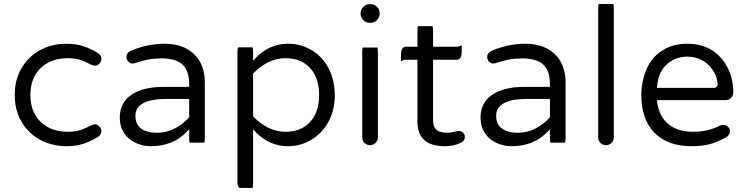

<svg xmlns="http://www.w3.org/2000/svg" viewBox="-20 -718 3686 948"><path d="M480.5 -71.3Q480.5 -84 469.2 -95.2Q460 -104.5 449.2 -104.5Q440.9 -104.5 430.2 -98.9Q419.4 -93.3 409.2 -88.9Q388.7 -79.1 373 -74.7Q349.6 -67.4 315.4 -67.4Q229.5 -67.4 179.2 -117.7Q129.9 -167 129.9 -249Q129.9 -332 180.2 -381.3Q230.5 -430.7 315.4 -430.7Q349.6 -430.7 373 -423.3Q396 -416.5 430.7 -398.4Q440.9 -393.6 449.2 -393.6Q460.9 -393.6 470.7 -404.1Q480.5 -414.6 480.5 -426.8Q480.5 -444.8 463.9 -456.1Q427.7 -478 391.6 -490Q355.5 -502 307.6 -502Q213.9 -502 145.5 -449.2Q111.3 -422.4 87.9 -384.3Q52.7 -326.2 52.7 -250Q52.7 -145 116.7 -75.7Q143.6 -45.9 180.7 -26.4Q239.7 3.9 307.6 3.9Q355.5 3.9 391.6 -8.1Q427.7 -20 463.9 -42Q480.5 -53.2 480.5 -71.3Z M757.8 -62.5Q696.3 -62.5 669.4 -89.8Q648.4 -110.4 648.4 -146.5Q648.4 -175.3 667.5 -194.3Q702.6 -229.5 801.8 -229.5H914.1V-139.2Q883.3 -104 842.3 -83.5Q801.3 -62.5 757.8 -62.5ZM988.8 -13.7Q991.2 -20 991.2 -39.1V-315.4Q991.2 -366.7 969.7 -408.7Q947.8 -450.2 904.8 -475.6Q858.4 -502 793 -502Q707.5 -502 626.5 -467.3Q611.3 -460.9 606.4 -448.7Q604.5 -442.9 604.5 -437.5Q604.5 -432.1 605 -429.2Q605.5 -426.3 606.9 -423.8Q608.9 -418.5 613.8 -413.6Q622.6 -404.3 634.3 -404.3L646 -406.2Q684.1 -418.9 712.4 -424.3Q741.7 -429.7 777.3 -429.7Q850.6 -429.7 883.3 -397Q914.1 -366.2 914.1 -302.7V-289.1H790Q684.6 -289.1 627.4 -249Q571.3 -209.5 571.3 -136.7Q571.3 -94.7 591.8 -62.3Q612.3 -29.8 648.4 -13.2Q684.1 3.9 724.6 3.9Q834 3.9 902.3 -67.4L914.1 -79.6V-39.1Q914.1 -20 916.5 -13.7Z M1389.6 -67.4Q1345.2 -67.4 1304.2 -87.4Q1263.7 -107.9 1231.4 -141.6L1229.5 -143.6V-354.5Q1234.4 -359.4 1237.3 -362.3Q1267.1 -392.1 1304.2 -410.6Q1345.2 -430.7 1389.6 -430.7Q1466.8 -430.7 1511.2 -381.8Q1555.7 -333.5 1555.7 -249Q1555.7 -160.2 1506.8 -111.3Q1462.9 -67.4 1389.6 -67.4ZM1154.8 -484.4Q1152.3 -478 1152.3 -459V184.6Q1152.3 199.2 1161.6 210H1227.1Q1229.5 203.6 1229.5 184.6V-79.6Q1243.2 -64.9 1245.1 -63Q1312.5 3.9 1402.3 3.9Q1462.9 3.9 1515.6 -26.9Q1568.4 -57.6 1600.6 -114.7Q1632.8 -170.9 1632.8 -247.6Q1632.8 -324.2 1601.1 -383.3Q1569.3 -442.4 1514.2 -472.7Q1463.9 -502 1402.3 -502Q1309.6 -502 1241.2 -430.7L1229.5 -418.5V-459Q1229.5 -478 1227.1 -484.4Z M1771 -483.4Q1768.6 -477.1 1768.6 -458V-39.1Q1768.6 -23.4 1779.8 -12.2Q1791.5 -1 1806.6 -1Q1822.8 -1 1834.2 -12.5Q1845.7 -23.9 1845.7 -39.1V-458Q1845.7 -477.1 1843.3 -483.4ZM1804.7 -605.5H1810.5Q1828.1 -605.5 1841.3 -618.7Q1854.5 -631.8 1854.5 -649.4V-653.3Q1854.5 -670.9 1841.3 -684.1Q1828.1 -697.3 1810.5 -697.3H1804.7Q1787.1 -697.3 1773.9 -684.1Q1760.7 -670.9 1760.7 -653.3V-649.4Q1760.7 -631.8 1773.9 -618.7Q1787.1 -605.5 1804.7 -605.5Z M2043.5 -588.9Q2041 -582.5 2041 -563.5V-487.3H1985.4Q1975.1 -487.3 1969.2 -481.4Q1960 -472.2 1960 -448.2V-415Q1972.2 -422.9 1985.4 -422.9H2041V-119.1Q2041 -60.1 2071.3 -29.8Q2105 3.9 2177.7 3.9Q2219.2 3.9 2255.9 -13.2Q2275.4 -23.9 2275.4 -42Q2275.4 -53.7 2266.6 -62.5Q2257.8 -71.3 2246.1 -71.3Q2240.2 -71.3 2232.4 -69.8Q2230.5 -68.8 2228 -68.4Q2208.5 -62.5 2189.7 -62.5Q2170.9 -62.5 2158.2 -65.9Q2141.6 -69.8 2132.8 -79.1Q2118.2 -93.3 2118.2 -127V-422.9H2234.4Q2244.6 -422.9 2250.5 -428.7Q2259.8 -438 2259.8 -461.9V-495.1Q2247.6 -487.3 2234.4 -487.3H2118.2V-563.5Q2118.2 -582.5 2115.7 -588.9Z M2539.1 -62.5Q2477.5 -62.5 2450.7 -89.8Q2429.7 -110.4 2429.7 -146.5Q2429.7 -175.3 2448.7 -194.3Q2483.9 -229.5 2583 -229.5H2695.3V-139.2Q2664.6 -104 2623.5 -83.5Q2582.5 -62.5 2539.1 -62.5ZM2770 -13.7Q2772.5 -20 2772.5 -39.1V-315.4Q2772.5 -366.7 2751 -408.7Q2729 -450.2 2686 -475.6Q2639.6 -502 2574.2 -502Q2488.8 -502 2407.7 -467.3Q2392.6 -460.9 2387.7 -448.7Q2385.7 -442.9 2385.7 -437.5Q2385.7 -432.1 2386.2 -429.2Q2386.7 -426.3 2388.2 -423.8Q2390.1 -418.5 2395 -413.6Q2403.8 -404.3 2415.5 -404.3L2427.2 -406.2Q2465.3 -418.9 2493.7 -424.3Q2522.9 -429.7 2558.6 -429.7Q2631.8 -429.7 2664.6 -397Q2695.3 -366.2 2695.3 -302.7V-289.1H2571.3Q2465.8 -289.1 2408.7 -249Q2352.5 -209.5 2352.5 -136.7Q2352.5 -94.7 2373 -62.3Q2393.6 -29.8 2429.7 -13.2Q2465.3 3.9 2505.9 3.9Q2615.2 3.9 2683.6 -67.4L2695.3 -79.6V-39.1Q2695.3 -20 2697.8 -13.7Z M2936 -698.2Q2933.6 -691.9 2933.6 -672.9V-39.1Q2933.6 -23.4 2944.8 -12.2Q2956.5 -1 2971.7 -1Q2987.8 -1 2999.3 -12.5Q3010.7 -23.9 3010.7 -39.1V-672.9Q3010.7 -691.9 3008.3 -698.2Z M3523.4 -304.2Q3523.4 -303.2 3523.4 -301.8Q3523.4 -300.3 3523.4 -298.3Q3522.5 -293 3518.6 -289.1Q3513.7 -284.2 3504.9 -284.2H3224.1L3224.6 -291.5Q3228.5 -347.2 3257.8 -384.8Q3277.3 -409.2 3305.7 -423.3Q3339.4 -438.5 3374 -438.5Q3409.7 -438.5 3442.9 -422.4Q3476.1 -405.8 3498.5 -373Q3519.5 -345.2 3523.4 -304.2ZM3561 -38.1Q3584 -50.8 3584 -69.8Q3584 -83 3574 -92.3Q3564 -101.6 3550.8 -101.6Q3542 -101.6 3536.1 -98.1Q3504.4 -82.5 3472.9 -75Q3441.4 -67.4 3401.4 -67.4Q3316.9 -67.4 3270.5 -113.8Q3232.9 -151.4 3224.6 -215.8L3223.6 -223.6H3561.5Q3579.1 -223.6 3589.8 -234.9Q3600.6 -246.1 3600.6 -261.7Q3600.6 -328.6 3572.8 -383.3Q3545.4 -437.5 3496.1 -469.7Q3444.3 -502 3372.6 -502Q3300.8 -502 3248.8 -468Q3196.8 -434.1 3171.4 -374.5Q3146.5 -314 3146.5 -249Q3146.5 -127.4 3212.9 -61Q3278.3 3.9 3393.6 3.9Q3448.2 3.9 3484.6 -6.1Q3521 -16.1 3561 -38.1ZM3498.5 -373Q3498.5 -373 3498.5 -373Z"/></svg>

Font: YuPearl-Light
Style: Light
Weight: 300
Designer: Max Yao
Foundry: Max-Everyday
Version: Version 1.011; ttfautohint (v1.8.3)